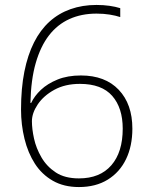

<svg xmlns="http://www.w3.org/2000/svg" viewBox="-20 -746 610 776"><path d="M65 -303Q65 -389 78.5 -456.5Q92 -524 117.5 -574.5Q143 -625 180 -658.5Q217 -692 265 -709Q313 -726 370 -726Q398 -726 422.5 -722.5Q447 -719 466 -713V-677Q448 -683 423.5 -687Q399 -691 370 -691Q309 -691 260.5 -669Q212 -647 178 -603Q144 -559 124.5 -491.5Q105 -424 103 -330H106Q119 -358 145.5 -383Q172 -408 212.5 -424.5Q253 -441 307 -441Q405 -441 460 -383Q515 -325 515 -226Q515 -156 489.5 -103Q464 -50 415.5 -20Q367 10 299 10Q238 10 193.5 -15.5Q149 -41 121 -84.5Q93 -128 79 -185Q65 -242 65 -303ZM299 -25Q384 -25 430 -78Q476 -131 476 -226Q476 -310 433.5 -358.5Q391 -407 303 -407Q243 -407 199.5 -383Q156 -359 132.5 -324Q109 -289 109 -256Q109 -225 117.5 -186Q126 -147 147.5 -110Q169 -73 205.5 -49Q242 -25 299 -25Z"/></svg>

Font: Noto Sans Cham ExtraLight
Style: Regular
Weight: 250
Version: Version 2.002